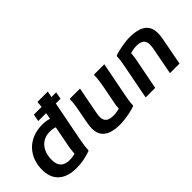

<svg xmlns="http://www.w3.org/2000/svg" viewBox="-14 -1369 1989 1989"><g transform="rotate(-45 980.5 -374.0)"><path d="M716 -693 701 -614H374L390 -693ZM476 -431Q462 -439 439 -445.5Q416 -452 379 -452Q322 -452 279 -425Q236 -398 212 -348Q188 -298 188 -230Q188 -164 221 -130.5Q254 -97 322 -97Q355 -97 382.5 -104Q410 -111 429 -121L401 -78Q400 -102 402 -131Q404 -160 409 -190L486 -591Q490 -611 495 -640.5Q500 -670 503.5 -699.5Q507 -729 506 -750L512 -760H660L546 -174Q539 -141 534 -103Q529 -65 528 -34L522 -26Q474 -9 422.5 1.5Q371 12 306 12Q230 12 171 -13.5Q112 -39 78.5 -92.5Q45 -146 45 -230Q45 -297 66.5 -356.5Q88 -416 130.5 -461.5Q173 -507 235.5 -533Q298 -559 380 -559Q420 -559 451 -551.5Q482 -544 500 -535Z M712 -168Q712 -184 714 -203Q716 -222 720 -243L746 -382Q751 -403 755.5 -431Q760 -459 763 -487Q766 -515 765 -536L771 -546H918L860 -243Q857 -229 856 -216Q855 -203 855 -192Q855 -145 882.5 -123.5Q910 -102 966 -102Q996 -102 1028.5 -108.5Q1061 -115 1087 -126L1056 -84Q1055 -105 1056.5 -132Q1058 -159 1064 -187L1102 -382Q1106 -403 1110.5 -431Q1115 -459 1118 -487Q1121 -515 1120 -536L1126 -546H1274L1201 -171Q1194 -138 1189 -103Q1184 -68 1183 -36L1178 -28Q1148 -17 1107.5 -8Q1067 1 1025.5 6.5Q984 12 950 12Q876 12 823 -5.5Q770 -23 741 -62.5Q712 -102 712 -168Z M1334 0 1407 -376Q1414 -409 1419 -444Q1424 -479 1425 -511L1430 -519Q1460 -530 1500.5 -539Q1541 -548 1582.5 -553.5Q1624 -559 1658 -559Q1732 -559 1785 -541.5Q1838 -524 1867 -485Q1896 -446 1896 -379Q1896 -363 1894 -344Q1892 -325 1888 -304L1830 0H1690L1748 -304Q1751 -319 1752 -331.5Q1753 -344 1753 -355Q1753 -403 1725.5 -424.5Q1698 -446 1642 -446Q1610 -446 1579 -438.5Q1548 -431 1527 -422L1550 -462Q1553 -442 1551 -415.5Q1549 -389 1544 -360L1474 0Z"/></g></svg>

Font: Kufam SemiBold
Style: Italic
Weight: 600
Italic angle: -11°
Designer: Artur Schmal
Foundry: Original Type
Version: Version 1.301; ttfautohint (v1.8.3)